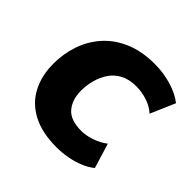

<svg xmlns="http://www.w3.org/2000/svg" viewBox="-138 -628 765 765"><g transform="rotate(45 245.0 -245.0)"><path d="M278 11Q196 11 141.5 -17.5Q87 -46 60 -97.5Q33 -149 33 -216Q33 -271 50 -322Q67 -373 102.5 -413.5Q138 -454 192.5 -477.5Q247 -501 320 -501Q369 -501 414.5 -487.5Q460 -474 490 -450L445 -346Q425 -365 394 -375.5Q363 -386 331 -386Q291 -386 263.5 -371.5Q236 -357 219.5 -332.5Q203 -308 195 -278.5Q187 -249 187 -218Q187 -167 213.5 -136Q240 -105 301 -105Q327 -105 357 -115Q387 -125 412 -144L444 -39Q425 -23 397 -11.5Q369 0 338 5.5Q307 11 278 11Z"/></g></svg>

Font: Nunito Sans 12pt ExtraBold
Style: Italic
Weight: 800
Italic angle: -9°
Designer: Vernon Adams
Foundry: Vernon Adams
Version: Version 3.101;gftools[0.9.27]